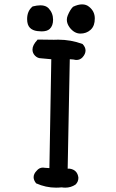

<svg xmlns="http://www.w3.org/2000/svg" viewBox="-20 -865 540 892"><path d="M319.3 -833.5Q342.8 -844.7 361.3 -844.7Q380.9 -844.7 394.5 -833Q420.4 -812 420.4 -779.3Q420.4 -762.2 416 -749.5Q410.6 -734.9 400.4 -726.1Q381.3 -709 353.5 -709Q326.2 -709 304.7 -735.8Q290.5 -754.4 290.5 -772.9Q290.5 -782.7 294.4 -792.5Q305.2 -819.3 319.3 -833.5ZM131.3 -835Q152.3 -840.3 168 -840.3Q192.4 -840.3 205.6 -826.7Q226.6 -804.2 226.6 -773.4Q226.6 -745.1 210.9 -730.5Q198.7 -719.2 172.9 -719.2Q163.6 -719.2 152.8 -720.7Q131.3 -723.6 119.1 -735.8Q106 -749 106 -776.4Q106 -813.5 130.4 -834ZM170.4 -594.2Q154.8 -594.2 142.8 -606.2Q130.9 -618.2 130.9 -634.8Q130.9 -655.3 153.3 -679.2L154.8 -681.2Q193.4 -680.2 230.5 -680.2Q240.7 -680.7 250.5 -680.7Q309.1 -680.7 363.3 -660.6L364.3 -659.7Q377.4 -645.5 377.4 -630.4Q377.4 -614.3 363.3 -598.6Q351.6 -586.4 335.4 -586.4Q329.1 -586.4 322.3 -588.4L304.2 -589.8L294.4 -81.5H303.2Q339.8 -76.2 344.2 -39.6V-39.1Q344.2 -20 330.6 -7.3Q309.1 6.8 283.2 6.8Q274.9 6.8 266.6 5.4Q253.4 6.8 240.2 6.8Q192.9 6.8 147.9 -13.2Q136.2 -27.8 136.2 -41.5Q136.2 -57.6 150.4 -71.8Q162.1 -86.4 179.7 -86.4Q183.6 -86.4 188 -85.4L209.5 -84L218.3 -589.8Z"/></svg>

Font: Bakudai
Style: Medium
Weight: 500
Version: Version 1.48